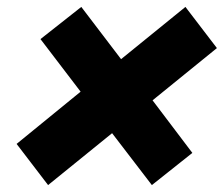

<svg xmlns="http://www.w3.org/2000/svg" viewBox="-20 -607 647 555"><path d="M119 -72 28 -191 213 -342 97 -494 215 -587 330 -436 516 -587 607 -468 421 -317 536 -165 419 -72 304 -222Z"/></svg>

Font: Work Sans ExtraBold
Style: Italic
Weight: 800
Italic angle: -13°
Designer: Wei Huang
Foundry: Wei Huang
Version: Version 2.012; ttfautohint (v1.8.3)